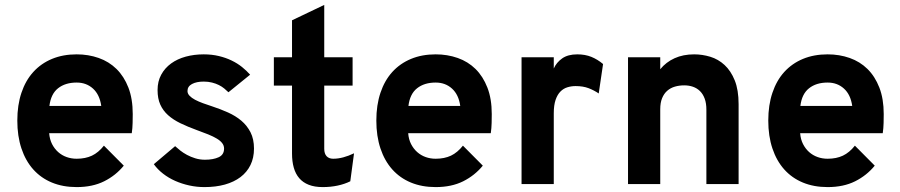

<svg xmlns="http://www.w3.org/2000/svg" viewBox="-20 -742 3627 774"><path d="M289.1 12.2Q233.4 12.2 189.2 -6.1Q145 -24.4 114 -59.1Q83 -93.8 66.4 -143.6Q49.8 -193.4 49.8 -255.9Q49.8 -318.4 66.4 -367.9Q83 -417.5 114.3 -451.9Q145.5 -486.3 189.7 -504.6Q233.9 -522.9 289.1 -522.9Q336.4 -522.9 377.9 -508.3Q419.4 -493.7 449.7 -463.9Q480 -434.1 497.6 -388.9Q515.1 -343.8 515.1 -282.2Q515.1 -267.1 514.6 -246.3Q514.2 -225.6 511.2 -205.1H178.2Q180.2 -180.2 189.9 -161.1Q199.7 -142.1 214.6 -128.9Q229.5 -115.7 248.5 -108.9Q267.6 -102.1 289.1 -102.1Q324.2 -102.1 350.6 -114.5Q377 -127 398.9 -154.8L479 -74.2Q446.8 -34.7 399.9 -11.2Q353 12.2 289.1 12.2ZM289.1 -409.2Q243.2 -409.2 214.1 -386.2Q185.1 -363.3 179.2 -314.9H388.2Q381.8 -360.4 355 -384.8Q328.1 -409.2 289.1 -409.2Z M900.9 -370.1Q893.6 -377.4 884 -385.3Q874.5 -393.1 862.3 -399.2Q850.1 -405.3 834.7 -409.2Q819.3 -413.1 801.3 -413.1Q772 -413.1 753.9 -403.3Q735.8 -393.6 735.8 -375Q735.8 -364.7 744.1 -356Q752.4 -347.2 766.4 -339.8Q780.3 -332.5 798.3 -325.9Q816.4 -319.3 835.9 -313Q868.7 -302.2 899.2 -288.6Q929.7 -274.9 952.9 -255.4Q976.1 -235.8 990 -208.5Q1003.9 -181.2 1003.9 -143.1Q1003.9 -105.5 989.7 -76.7Q975.6 -47.9 949.5 -28.1Q923.3 -8.3 886.5 2Q849.6 12.2 804.2 12.2Q772.9 12.2 742.9 5.6Q712.9 -1 686 -12.9Q659.2 -24.9 637.2 -42Q615.2 -59.1 600.1 -80.1L686 -152.8Q694.3 -145 706.3 -135.5Q718.3 -126 733.6 -117.7Q749 -109.4 767.3 -103.8Q785.6 -98.1 806.2 -98.1Q839.8 -98.1 861.6 -108.2Q883.3 -118.2 883.3 -143.1Q883.3 -155.3 875.7 -165Q868.2 -174.8 854 -183.3Q839.8 -191.9 819.3 -200.2Q798.8 -208.5 772.9 -217.8Q736.8 -231 707.5 -245.1Q678.2 -259.3 657.7 -277.6Q637.2 -295.9 626.2 -320.3Q615.2 -344.7 615.2 -378.9Q615.2 -414.1 629.9 -440.9Q644.5 -467.8 669.7 -486.1Q694.8 -504.4 728.8 -513.7Q762.7 -522.9 801.3 -522.9Q834 -522.9 862.3 -516.1Q890.6 -509.3 913.8 -498Q937 -486.8 955.6 -471.9Q974.1 -457 988.3 -440.9Z M1281.2 12.2Q1248 12.2 1224.6 2.9Q1201.2 -6.3 1186.3 -23.7Q1171.4 -41 1164.3 -66.2Q1157.2 -91.3 1157.2 -123V-397H1084V-511.2H1157.2V-660.2L1287.1 -722.2V-511.2H1401.4V-397H1287.1V-142.1Q1287.1 -122.6 1296.6 -112.3Q1306.2 -102.1 1323.2 -102.1Q1342.8 -102.1 1363.8 -107.7Q1384.8 -113.3 1407.2 -124L1392.1 -11.2Q1369.6 0 1341.3 6.1Q1313 12.2 1281.2 12.2Z M1736.3 12.2Q1680.7 12.2 1636.5 -6.1Q1592.3 -24.4 1561.3 -59.1Q1530.3 -93.8 1513.7 -143.6Q1497.1 -193.4 1497.1 -255.9Q1497.1 -318.4 1513.7 -367.9Q1530.3 -417.5 1561.5 -451.9Q1592.8 -486.3 1637 -504.6Q1681.2 -522.9 1736.3 -522.9Q1783.7 -522.9 1825.2 -508.3Q1866.7 -493.7 1897 -463.9Q1927.2 -434.1 1944.8 -388.9Q1962.4 -343.8 1962.4 -282.2Q1962.4 -267.1 1961.9 -246.3Q1961.4 -225.6 1958.5 -205.1H1625.5Q1627.4 -180.2 1637.2 -161.1Q1647 -142.1 1661.9 -128.9Q1676.8 -115.7 1695.8 -108.9Q1714.8 -102.1 1736.3 -102.1Q1771.5 -102.1 1797.9 -114.5Q1824.2 -127 1846.2 -154.8L1926.3 -74.2Q1894 -34.7 1847.2 -11.2Q1800.3 12.2 1736.3 12.2ZM1736.3 -409.2Q1690.4 -409.2 1661.4 -386.2Q1632.3 -363.3 1626.5 -314.9H1835.4Q1829.1 -360.4 1802.2 -384.8Q1775.4 -409.2 1736.3 -409.2Z M2082.5 0V-511.2H2212.4V-465.8Q2223.1 -490.2 2246.3 -506.6Q2269.5 -522.9 2307.1 -522.9Q2338.9 -522.9 2364 -512.7Q2389.2 -502.4 2411.1 -483.9L2393.6 -365.2Q2375 -377.9 2352.8 -386.5Q2330.6 -395 2300.3 -395Q2283.2 -395 2267.3 -390.1Q2251.5 -385.3 2239.3 -373Q2227.1 -360.8 2219.7 -339.4Q2212.4 -317.9 2212.4 -285.2V0Z M2827.6 0V-299.8Q2827.6 -325.7 2820.8 -344.2Q2814 -362.8 2801.8 -374.8Q2789.6 -386.7 2773.4 -392.3Q2757.3 -397.9 2738.3 -397.9Q2718.3 -397.9 2700.7 -392.8Q2683.1 -387.7 2669.9 -376.2Q2656.7 -364.7 2649.2 -346.4Q2641.6 -328.1 2641.6 -301.8V0H2511.7V-511.2H2641.6V-462.9Q2665 -491.7 2699.5 -507.3Q2733.9 -522.9 2778.3 -522.9Q2811 -522.9 2843.3 -513.2Q2875.5 -503.4 2900.9 -480Q2926.3 -456.5 2941.9 -418Q2957.5 -379.4 2957.5 -321.8V0Z M3316.4 12.2Q3260.7 12.2 3216.6 -6.1Q3172.4 -24.4 3141.4 -59.1Q3110.4 -93.8 3093.8 -143.6Q3077.1 -193.4 3077.1 -255.9Q3077.1 -318.4 3093.8 -367.9Q3110.4 -417.5 3141.6 -451.9Q3172.9 -486.3 3217 -504.6Q3261.2 -522.9 3316.4 -522.9Q3363.8 -522.9 3405.3 -508.3Q3446.8 -493.7 3477.1 -463.9Q3507.3 -434.1 3524.9 -388.9Q3542.5 -343.8 3542.5 -282.2Q3542.5 -267.1 3542 -246.3Q3541.5 -225.6 3538.6 -205.1H3205.6Q3207.5 -180.2 3217.3 -161.1Q3227.1 -142.1 3241.9 -128.9Q3256.8 -115.7 3275.9 -108.9Q3294.9 -102.1 3316.4 -102.1Q3351.6 -102.1 3377.9 -114.5Q3404.3 -127 3426.3 -154.8L3506.3 -74.2Q3474.1 -34.7 3427.2 -11.2Q3380.4 12.2 3316.4 12.2ZM3316.4 -409.2Q3270.5 -409.2 3241.5 -386.2Q3212.4 -363.3 3206.5 -314.9H3415.5Q3409.2 -360.4 3382.3 -384.8Q3355.5 -409.2 3316.4 -409.2Z"/></svg>

Font: Overpass
Style: Bold
Weight: 700
Designer: Delve Withrington
Foundry: Delve Fonts
Version: Version 1.001